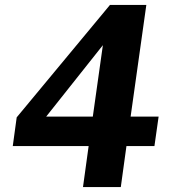

<svg xmlns="http://www.w3.org/2000/svg" viewBox="-20 -762 708 782"><path d="M472 0 495 -167H609L626 -287H512L576 -742H428L48 -284L32 -167H341L318 0ZM168 -287 399 -578 358 -287Z"/></svg>

Font: Cheyenne Sans
Style: Bold Italic
Weight: 700
Italic angle: -8.13011°
Designer: The Public Sans project authors (U.S. Web Design System), Libre Franklin designed by Pablo Impallari and Rodrigo Fuenzal
Foundry: The Cheyenne Sans Project Authors
Version: Version 2.007